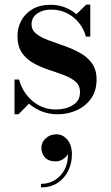

<svg xmlns="http://www.w3.org/2000/svg" viewBox="-20 -490 486 840"><path d="M161 156.8Q161 132.4 180.2 115Q199.4 97.6 226.6 97.6Q254.6 97.6 274.6 120.8Q294.6 144 294.6 186.4Q294.6 224 278.6 257Q262.6 290 232.2 310Q201.8 330 159.4 330V314.4Q193.8 314.4 220.8 297.4Q247.8 280.4 263 251Q278.2 221.6 277 184Q270.6 196.4 256 206.2Q241.4 216 222.6 216Q192.2 216 176.6 198.6Q161 181.2 161 156.8ZM61 10H43.5V-142H63.5Q79 -84.5 122.8 -47.8Q166.5 -11 224 -11Q267 -11 298.5 -29.8Q330 -48.5 330 -87Q330 -116 310.2 -133Q290.5 -150 259.5 -161.5Q228.5 -173 193.5 -184.5Q158.5 -196 127.2 -213.2Q96 -230.5 76.2 -258.8Q56.5 -287 56.5 -333Q56.5 -368.5 73 -399.5Q89.5 -430.5 121.8 -449.8Q154 -469 201.5 -469Q235.5 -469 264 -457.8Q292.5 -446.5 314.5 -428L357.5 -470H375V-330H355.5Q348.5 -359.5 328.2 -386.5Q308 -413.5 276.2 -430.8Q244.5 -448 202.5 -448Q167.5 -448 142.8 -430.8Q118 -413.5 118 -384Q118 -358.5 138.8 -342.2Q159.5 -326 191.8 -314Q224 -302 260.2 -289.5Q296.5 -277 329 -259.2Q361.5 -241.5 382 -213.5Q402.5 -185.5 402.5 -142Q402.5 -93.5 378.8 -59.5Q355 -25.5 316 -7.8Q277 10 231.5 10Q195 10 163.2 -2.5Q131.5 -15 106.5 -36.5Z"/></svg>

Font: Bodoni* 11pt Medium
Style: Regular
Weight: 500
Version: Version 2.3